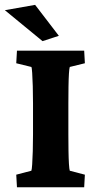

<svg xmlns="http://www.w3.org/2000/svg" viewBox="-37 -786 408 806"><path d="M34.2 0 31.2 -52.7 94.7 -69.3Q96.7 -74.2 98.1 -95.7Q99.6 -117.2 100.6 -150.9Q101.6 -184.6 101.6 -221.7V-351.6Q101.6 -390.6 100.6 -424.3Q99.6 -458 98.1 -480Q96.7 -502 94.7 -504.9L31.2 -520.5L34.2 -573.2H316.4L319.3 -520.5L255.9 -504.9Q253.9 -500 252.4 -477.1Q251 -454.1 250.5 -420.9Q250 -387.7 250 -351.6V-221.7Q250 -187.5 250.5 -154.3Q251 -121.1 252.4 -98.1Q253.9 -75.2 255.9 -69.3L319.3 -52.7L316.4 0ZM141.6 -613.3 -16.6 -743.2 110.4 -765.6 210 -635.7Z"/></svg>

Font: Crimson Pro ExtraBold
Style: Regular
Weight: 800
Designer: Jacques Le Bailly
Foundry: Baron von Fonthausen
Version: Version 1.003